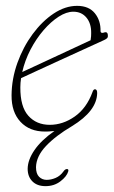

<svg xmlns="http://www.w3.org/2000/svg" viewBox="-20 -443 389 656"><path d="M213 143Q208 160 186.5 176.5Q165 193 135.5 193Q107 193 90.8 176.8Q74.5 160.5 74.5 133.5Q75 103 97.8 69.8Q120.5 36.5 166 4.5Q154 6 146.8 6.2Q139.5 6.5 134 6.5Q81 6.5 50 -26.8Q19 -60 19.5 -117.5Q20 -174 39.5 -228.2Q59 -282.5 91.5 -326.5Q124 -370.5 163.5 -396.8Q203 -423 243.5 -423Q283.5 -423 304 -397.8Q324.5 -372.5 323.5 -336Q324.5 -328.5 334.5 -331.5Q348.5 -337 348.5 -321Q349 -315.5 345.5 -312.2Q342 -309 336.5 -306.5Q306 -292.5 266.5 -274.5Q227 -256.5 186.2 -237.8Q145.5 -219 110 -202.8Q74.5 -186.5 52 -176Q49.5 -160 49.5 -145Q49 -78.5 76.8 -47.5Q104.5 -16.5 150 -16.5Q195 -16.5 235.5 -45Q276 -73.5 296 -128.5Q299 -138 304.5 -138Q312 -138 312 -125Q311 -64 226 -12Q170 21 137 56Q104 91 103 128Q103 150.5 113.5 161Q124 171.5 139.5 171.5Q154.5 171.5 170.2 164.8Q186 158 197 142.5Q202 135 208.5 134.5Q215.5 134.5 213 143ZM230.5 -403Q207 -403 180.5 -386Q154 -369 128.8 -339.8Q103.5 -310.5 84.2 -273.5Q65 -236.5 56 -197Q84 -210 124 -228.5Q164 -247 207.2 -267.2Q250.5 -287.5 289.5 -305.5Q291 -314 291.2 -319.2Q291.5 -324.5 291.5 -330Q292 -363 275.2 -383Q258.5 -403 230.5 -403Z"/></svg>

Font: Fraunces 144pt S100 Thin
Style: Italic
Weight: 100
Italic angle: -16°
Version: Version 1.000; ttfautohint (v1.8.3)